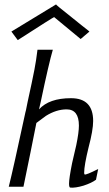

<svg xmlns="http://www.w3.org/2000/svg" viewBox="-20 -852 496 876"><path d="M428 -81 418 -32Q398 -17 361 -5Q324 6 301 4Q295 4 295 -14Q295 -38 309 -108Q314 -129 328 -190Q340 -248 340 -279Q340 -353 284 -353Q237 -353 189 -323Q180 -316 146 -291Q140 -259 119.5 -158.5Q99 -58 87 0H20Q41 -84 96 -340Q97 -343 98.5 -349.5Q100 -356 102 -367Q104 -378 106 -387Q127 -482 137 -534Q145 -575 151 -625H221Q203 -564 166 -388L158 -353Q204 -404 304 -404Q405 -404 405 -300Q405 -258 384 -179Q364 -97 364 -64Q364 -58 366 -56Q373 -53 428 -81ZM388 -708 348 -674 227 -774Q224 -774 61 -669L32 -708L236 -832Q235 -831 251.5 -817.5Q268 -804 312 -769Q332 -753 353 -736Q374 -719 381 -714Z"/></svg>

Font: GFS Neohellenic Rg
Style: Italic
Weight: 400
Italic angle: -12°
Designer: Takis Katsoulidis and George D. Matthiopoulos
Foundry: Takis Katsoulidis and George D. Matthiopoulos
Version: Version 1.0